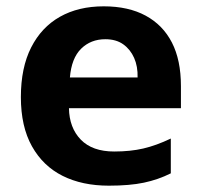

<svg xmlns="http://www.w3.org/2000/svg" viewBox="-20 -577 639 607"><path d="M308 -557Q386 -557 440.5 -527.5Q495 -498 523.5 -442.5Q552 -387 552 -305V-235H198Q199 -173 235.5 -135.5Q272 -98 341 -98Q392 -98 433 -107.5Q474 -117 520 -139V-29Q480 -9 435 0.5Q390 10 324 10Q240 10 178 -21Q116 -52 81 -114.5Q46 -177 46 -270Q46 -363 78.5 -427Q111 -491 169.5 -524Q228 -557 308 -557ZM313 -453Q267 -453 236.5 -423Q206 -393 201 -332H415Q416 -367 404 -394Q392 -421 369.5 -437Q347 -453 313 -453Z"/></svg>

Font: Noto Sans Hebrew Thin
Style: Bold
Weight: 700
Version: Version 3.001